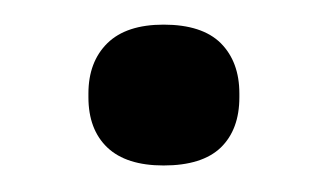

<svg xmlns="http://www.w3.org/2000/svg" viewBox="-20 -338 259 152"><path d="M109.5 -207Q80 -207 65 -221.2Q50 -235.5 50 -261V-264Q50 -289 65 -303.8Q80 -318.5 109.5 -318.5Q140 -318.5 154.8 -303.8Q169.5 -289 169.5 -264V-261Q169.5 -235.5 154.8 -221.2Q140 -207 109.5 -207Z"/></svg>

Font: Anek Gujarati SemiExpanded Medium
Style: Regular
Weight: 500
Width: 6
Designer: Mrunmayee Ghaisas (Gujarati), Yesha Goshar (Latin)
Foundry: Ek Type
Version: Version 1.003